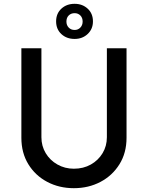

<svg xmlns="http://www.w3.org/2000/svg" viewBox="-20 -978 775 1006"><path d="M197 -259Q197 -213 219.5 -175.5Q242 -138 281 -116Q320 -94 367 -94Q417 -94 456 -116Q495 -138 517.5 -175.5Q540 -213 540 -259V-725H643V-256Q643 -177 606 -117.5Q569 -58 506.5 -25Q444 8 367 8Q290 8 227.5 -25Q165 -58 128.5 -117.5Q92 -177 92 -256V-725H197ZM274 -866Q274 -907 301.5 -932.5Q329 -958 371 -958Q412 -958 439.5 -932.5Q467 -907 467 -866Q467 -826 439.5 -800Q412 -774 371 -774Q329 -774 301.5 -799.5Q274 -825 274 -866ZM328 -865Q328 -846 340 -833.5Q352 -821 371 -821Q389 -821 401 -833.5Q413 -846 413 -865Q413 -885 401 -897Q389 -909 371 -909Q352 -909 340 -897Q328 -885 328 -865Z"/></svg>

Font: Reem Kufi Fun
Style: Regular
Weight: 400
Designer: Khaled Hosny
Version: Version 1.005